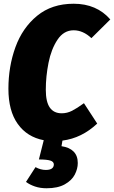

<svg xmlns="http://www.w3.org/2000/svg" viewBox="-20 -735 610 1027"><path d="M314 17 309 47Q351 53 373.5 75.5Q396 98 396 137Q396 168 380 199Q364 230 326.5 251Q289 272 229 272Q195 272 167 262.5Q139 253 119 238L170 159Q197 174 225 174Q267 174 268 145Q268 130 249.5 124Q231 118 188 118L214 15Q125 -2 75 -72Q25 -142 25 -260Q25 -379 62.5 -482.5Q100 -586 178.5 -650.5Q257 -715 374 -715Q497 -715 570 -631L469 -531Q424 -573 374 -573Q321 -573 287.5 -522.5Q254 -472 239.5 -399Q225 -326 225 -255Q225 -190 246.5 -159.5Q268 -129 310 -129Q339 -129 365.5 -142.5Q392 -156 429 -183L500 -74Q417 4 314 17Z"/></svg>

Font: Fira Sans Condensed Black
Style: Italic
Weight: 900
Width: 3
Italic angle: -8°
Designer: Carrois Corporate & Edenspiekermann AG
Foundry: Carrois Corporate GbR & Edenspiekermann AG
Version: Version 4.203